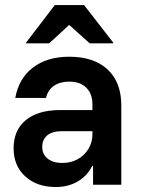

<svg xmlns="http://www.w3.org/2000/svg" viewBox="-20 -736 567 765"><path d="M202.5 9.2Q126.7 9.2 80.4 -33.3Q34.2 -75.8 34.2 -145Q34.2 -217.5 82.9 -257.5Q131.7 -297.5 220 -297.5H348.3V-319.2Q348.3 -362.5 323.8 -386.7Q299.2 -410.8 255.8 -410.8Q219.2 -410.8 195 -394.2Q170.8 -377.5 163.3 -345.8H40.8Q55 -424.2 111.7 -467.1Q168.3 -510 255.8 -510Q354.2 -510 408.8 -459.2Q463.3 -408.3 463.3 -315.8V0H350.8V-75H347.5Q327.5 -35 289.6 -12.9Q251.7 9.2 202.5 9.2ZM228.3 -86.7Q262.5 -86.7 289.6 -101.7Q316.7 -116.7 332.5 -142.9Q348.3 -169.2 348.3 -202.5V-213.3H225.8Q188.3 -213.3 168.3 -196.7Q148.3 -180 148.3 -150.8Q148.3 -120.8 170 -103.8Q191.7 -86.7 228.3 -86.7ZM84.2 -563.3V-566.7L198.3 -715.8H315L430.8 -566.7V-563.3H337.5L255.8 -636.7L175.8 -563.3Z"/></svg>

Font: Funnel Sans Light SemiBold
Style: Regular
Weight: 600
Version: Version 1.000